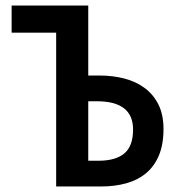

<svg xmlns="http://www.w3.org/2000/svg" viewBox="-20 -674 640 694"><path d="M183 0V-556H22V-654H299V-401H340Q388 -401 430 -390Q472 -379 503.5 -355.5Q535 -332 553 -295.5Q571 -259 571 -208Q571 -152 554.5 -112.5Q538 -73 508 -48Q478 -23 436.5 -11.5Q395 0 346 0ZM299 -93H336Q398 -93 429.5 -119.5Q461 -146 461 -206Q461 -308 330 -308H299Z"/></svg>

Font: Source Code Pro Semibold
Style: Regular
Weight: 600
Monospace: yes
Designer: Paul D. Hunt, Teo Tuominen
Foundry: Adobe Systems Incorporated
Version: Version 2.030;PS 1.000;hotconv 16.6.51;makeotf.lib2.5.65220